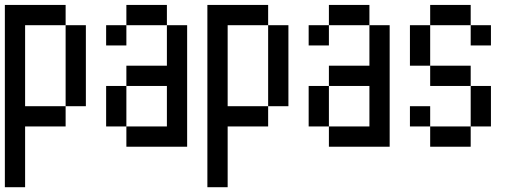

<svg xmlns="http://www.w3.org/2000/svg" viewBox="-20 -687 2123 790"><path d="M0 83.3V-666.7H250V-583.3H83.3V-250H250V-166.7H83.3V83.3ZM333.3 -250H250V-583.3H333.3Z M416.7 -166.7V-333.3H500V-166.7ZM416.7 -500V-583.3H500V-500ZM500 -166.7H666.7V-333.3H500V-416.7H666.7V-583.3H750V-83.3H500ZM500 -583.3V-666.7H666.7V-583.3Z M833.3 83.3V-666.7H1083.3V-583.3H916.7V-250H1083.3V-166.7H916.7V83.3ZM1166.7 -250H1083.3V-583.3H1166.7Z M1250 -166.7V-333.3H1333.3V-166.7ZM1250 -500V-583.3H1333.3V-500ZM1333.3 -166.7H1500V-333.3H1333.3V-416.7H1500V-583.3H1583.3V-83.3H1333.3ZM1333.3 -583.3V-666.7H1500V-583.3Z M1666.7 -166.7V-250H1750V-166.7ZM1666.7 -416.7V-583.3H1750V-416.7ZM1750 -166.7H1916.7V-83.3H1750ZM1750 -416.7H1916.7V-333.3H1750ZM1750 -583.3V-666.7H1916.7V-583.3ZM1916.7 -166.7V-333.3H2000V-166.7ZM1916.7 -583.3H2000V-500H1916.7Z"/></svg>

Font: Galmuri11 Condensed
Style: Regular
Weight: 400
Width: 3
Designer: Lee Minseo (quiple)
Version: Version 2.399;hotconv 1.1.1;makeotfexe 2.6.0 DEVELOPMENT